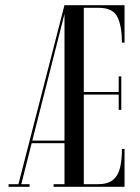

<svg xmlns="http://www.w3.org/2000/svg" viewBox="-20 -720 538 740"><path d="M13 0V-10H51L228.5 -700H460V-555.5H450Q450 -616.5 433.2 -653.2Q416.5 -690 359.5 -690H303V-365.5H437.5V-425.5H447.5V-296.5H437.5V-355.5H303V-10H356Q395.5 -10 415.8 -27Q436 -44 443 -74.8Q450 -105.5 450 -146H460V0H186.5V-10H228.5V-168H102L62 -10H94V0ZM104.5 -178H228.5V-666Z"/></svg>

Font: Imbue 100pt
Style: Regular
Weight: 400
Designer: Tyler Finck
Foundry: Etcetera Type Company
Version: Version 1.102; ttfautohint (v1.8.3)